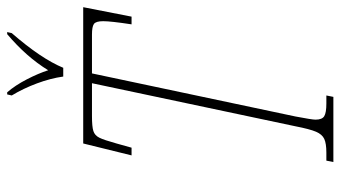

<svg xmlns="http://www.w3.org/2000/svg" viewBox="-232 -740 971 548"><g transform="rotate(-90 254.0 -465.5)"><path d="M70 -20H93Q119 -20 132 -26Q145 -32 152.5 -49.5Q160 -67 168 -108L291 -689H197Q167 -689 154.5 -685Q142 -681 135.5 -668Q129 -655 119 -619L107 -576H85L119 -714H508L481 -576H459Q468 -635 468 -657Q468 -678 460 -683.5Q452 -689 430 -689H319L196 -108Q187 -61 187 -51Q187 -32 197 -26Q207 -20 233 -20H256L252 0H66ZM256 -918 259 -931H265Q285 -908 302 -875Q319 -842 328 -814Q366 -876 431 -931H437L434 -918Q361 -834 335 -771H310Q305 -807 290.5 -846Q276 -885 256 -918Z"/></g></svg>

Font: Noto Serif CondThin
Style: Italic
Weight: 250
Width: 3
Italic angle: -12°
Designer: Monotype Design Team
Foundry: Monotype Imaging Inc.
Version: Version 1.001